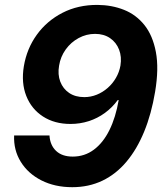

<svg xmlns="http://www.w3.org/2000/svg" viewBox="-20 -759 682 790"><path d="M277.3 11.2Q205.6 11.2 150.4 -16.8Q95.2 -44.9 65.4 -93.3Q35.6 -141.6 38.1 -201.7H183.6Q186 -161.6 210.7 -138.2Q235.4 -114.7 279.3 -114.7Q328.1 -114.7 366.2 -143.1Q404.3 -171.4 430.2 -223.6Q456.1 -275.9 468.3 -347.2H464.4Q441.9 -316.4 411.4 -294.2Q380.9 -272 345 -260.5Q309.1 -249 270 -249Q204.1 -249 156.7 -279.8Q109.4 -310.5 88.1 -364.3Q66.9 -418 78.1 -486.3Q90.3 -559.1 131.6 -616.2Q172.9 -673.3 237.1 -706.3Q301.3 -739.3 381.8 -738.8Q440.4 -738.3 490.2 -718.5Q540 -698.7 574.2 -656Q608.4 -613.3 621.3 -545.4Q634.3 -477.5 618.2 -381.3Q603 -290 573.2 -217.5Q543.5 -145 500.5 -93.8Q457.5 -42.5 401.4 -15.6Q345.2 11.2 277.3 11.2ZM326.7 -359.4Q353.5 -359.4 378.2 -369.4Q402.8 -379.4 423.1 -397.2Q443.4 -415 457 -438.5Q470.7 -461.9 475.6 -489.3Q481.4 -524.9 470 -554.7Q458.5 -584.5 432.9 -602.1Q407.2 -619.6 371.1 -619.6Q335.4 -619.6 303.7 -602.5Q272 -585.4 250.5 -555.7Q229 -525.9 223.1 -488.8Q216.8 -452.6 228 -423.1Q239.3 -393.6 264.6 -376.5Q290 -359.4 326.7 -359.4Z"/></svg>

Font: Inter 18pt
Style: Bold Italic
Weight: 700
Italic angle: -9.3988°
Designer: Rasmus Andersson
Foundry: rsms
Version: Version 4.001;git-66647c0bb